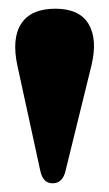

<svg xmlns="http://www.w3.org/2000/svg" viewBox="-20 -818 251 441"><path d="M100.5 -397Q78.5 -397 72.5 -426L20 -667Q6.5 -730 29 -764Q51.5 -798 107 -798Q162.5 -798 183.5 -762.8Q204.5 -727.5 190 -667.5L130.5 -425.5Q124 -397 100.5 -397Z"/></svg>

Font: Fraunces 72pt S000 Black
Style: Regular
Weight: 900
Version: Version 1.000; ttfautohint (v1.8.3)